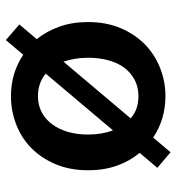

<svg xmlns="http://www.w3.org/2000/svg" viewBox="6 -566 589 640"><g transform="rotate(90 300.0 -245.5)"><path d="M300 12Q223 12 162 -29L113 29L61 -16L110 -74Q84 -106 68.5 -149Q53 -192 53 -245Q53 -306 73.5 -354Q94 -402 128 -435Q162 -468 207 -485.5Q252 -503 300 -503Q377 -503 438 -462L487 -520L539 -476L489 -417Q516 -385 531.5 -342Q547 -299 547 -245Q547 -184 526.5 -136Q506 -88 472 -55Q438 -22 393 -5Q348 12 300 12ZM172 -245Q172 -222 175.5 -201.5Q179 -181 185 -163L374 -387Q345 -413 300 -413Q270 -413 246 -400.5Q222 -388 205.5 -366Q189 -344 180.5 -313Q172 -282 172 -245ZM300 -78Q330 -78 353.5 -90.5Q377 -103 393.5 -125Q410 -147 419 -177.5Q428 -208 428 -245Q428 -291 414 -328L225 -104Q256 -78 300 -78Z"/></g></svg>

Font: Source Code Pro Semibold
Style: Regular
Weight: 600
Monospace: yes
Designer: Paul D. Hunt, Teo Tuominen
Foundry: Adobe Systems Incorporated
Version: Version 2.030;PS 1.000;hotconv 16.6.51;makeotf.lib2.5.65220